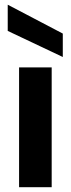

<svg xmlns="http://www.w3.org/2000/svg" viewBox="-20 -775 292 795"><path d="M59 0V-496H194V0ZM240 -539 12 -647V-755H13L240 -636Z"/></svg>

Font: DM Sans 28pt
Style: Bold
Weight: 700
Version: Version 4.004;gftools[0.9.30]